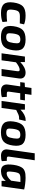

<svg xmlns="http://www.w3.org/2000/svg" viewBox="1630 -2370 753 4053"><g transform="rotate(90 2006.5 -343.5)"><path d="M435 -117 445 -20Q369 12 253 12Q119 12 66 -50Q13 -112 33 -253Q53 -392 113 -449.5Q173 -507 305 -507Q422 -507 494 -475L474 -385Q358 -387 325 -387Q256 -387 226.5 -358.5Q197 -330 187 -246Q176 -159 194.5 -133.5Q213 -108 279 -108Q372 -108 435 -117Z M815 -507Q952 -507 1006 -445Q1060 -383 1040 -240Q1021 -101 957.5 -44Q894 13 760 13Q624 13 568.5 -49Q513 -111 533 -252Q553 -392 616 -449.5Q679 -507 815 -507ZM814 -396Q753 -396 726.5 -365Q700 -334 687 -240Q675 -154 690 -126Q705 -98 763 -98Q823 -98 849 -129.5Q875 -161 888 -252Q901 -338 885.5 -367Q870 -396 814 -396Z M1290 -493V-395Q1405 -507 1515 -507Q1578 -507 1612 -470.5Q1646 -434 1636 -367L1584 0H1437L1482 -323Q1487 -358 1480 -370.5Q1473 -383 1449 -382Q1393 -381 1295 -304L1253 0H1105L1174 -493Z M1948 -394 1915 -158Q1911 -130 1919.5 -120.5Q1928 -111 1958 -111H2024L2031 -7Q1978 12 1893 12Q1823 12 1789 -26.5Q1755 -65 1765 -133L1803 -394H1714L1726 -488L1817 -493L1837 -631H1982L1963 -493H2099L2085 -394Z M2535 -507 2502 -370H2466Q2435 -370 2400.5 -356.5Q2366 -343 2301 -309L2259 0H2111L2180 -493H2295V-400Q2408 -507 2505 -507Z M2827 -507Q2964 -507 3018 -445Q3072 -383 3052 -240Q3033 -101 2969.5 -44Q2906 13 2772 13Q2636 13 2580.5 -49Q2525 -111 2545 -252Q2565 -392 2628 -449.5Q2691 -507 2827 -507ZM2826 -396Q2765 -396 2738.5 -365Q2712 -334 2699 -240Q2687 -154 2702 -126Q2717 -98 2775 -98Q2835 -98 2861 -129.5Q2887 -161 2900 -252Q2913 -338 2897.5 -367Q2882 -396 2826 -396Z M3363 -700 3286 -158Q3282 -131 3291.5 -121Q3301 -111 3332 -111H3375L3382 -6Q3347 12 3267 12Q3198 12 3162.5 -25Q3127 -62 3135 -127L3216 -700Z M3913 0H3798L3799 -89Q3723 9 3597 12Q3504 15 3471.5 -48.5Q3439 -112 3460 -256Q3470 -324 3488 -370.5Q3506 -417 3528 -444Q3550 -471 3585 -485Q3620 -499 3652.5 -503Q3685 -507 3735 -507Q3788 -507 3862 -498Q3936 -489 3980 -477ZM3822 -398H3746Q3674 -398 3648 -373Q3622 -348 3609 -254Q3596 -159 3603 -132.5Q3610 -106 3646 -108Q3712 -109 3794 -201Z"/></g></svg>

Font: Exo 2.0
Style: Bold Italic
Weight: 700
Italic angle: -8°
Designer: Natanael Gama
Version: Version 1.001;PS 001.001;hotconv 1.0.70;makeotf.lib2.5.58329